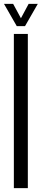

<svg xmlns="http://www.w3.org/2000/svg" viewBox="-20 -976 216 996"><path d="M51.9 0V-800H124.4V0ZM66.9 -840.6 0.8 -955.8H48.2L88.6 -881.4L128.5 -955.8H176L109.9 -840.6Z"/></svg>

Font: Big Shoulders Stencil Display SC Thin
Style: Regular
Weight: 100
Designer: Patric King
Foundry: XO Type Co
Version: Version 2.001